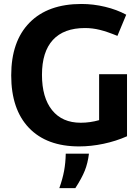

<svg xmlns="http://www.w3.org/2000/svg" viewBox="-20 -738 714 978"><path d="M382.8 7.8Q217.8 7.8 127.4 -86.7Q37.1 -181.2 37.1 -354Q37.1 -527.8 130.6 -622.8Q224.1 -717.8 395 -717.8Q455.1 -717.8 515.1 -703.4Q575.2 -689 623 -663.1L578.1 -555.2Q527.3 -576.2 489.3 -585.7Q451.2 -595.2 413.1 -595.2Q305.2 -595.2 249.5 -534.7Q193.8 -474.1 193.8 -356.9Q193.8 -240.7 245.4 -176.8Q296.9 -112.8 391.1 -112.8Q439 -112.8 484.9 -126V-359.9H627V-43.9Q570.8 -19 507.3 -5.6Q443.8 7.8 382.8 7.8ZM314.9 44.9H433.1Q427.2 92.8 412.1 130.9Q397 168.9 363.8 220.2H282.2Q298.8 173.8 306.4 132.8Q314 91.8 314.9 44.9Z"/></svg>

Font: Sarala
Style: Bold
Weight: 700
Designer: Andres Torresi
Foundry: Huerta Tipografica
Version: Version 1.004;PS 001.003;hotconv 1.0.70;makeotf.lib2.5.58329